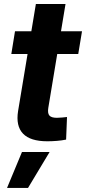

<svg xmlns="http://www.w3.org/2000/svg" viewBox="-20 -689 423 943"><path d="M382.8 -535.6 364.3 -423.8H35.6L53.7 -535.6ZM156.2 -669.4H301.8L217.3 -159.7Q212.9 -133.3 222.4 -121.8Q231.9 -110.4 259.3 -110.4Q269 -110.4 284.9 -111.8Q300.8 -113.3 309.1 -114.3L304.7 -3.4Q283.7 1 259.5 2.9Q235.4 4.9 212.4 4.9Q128.9 4.9 93 -32.7Q57.1 -70.3 68.8 -143.6ZM14.6 233.9 87.9 57.6H223.6L117.7 233.9Z"/></svg>

Font: Inter 20pt
Style: Bold Italic
Weight: 700
Italic angle: -9.3988°
Version: Version 4.001;git-66647c0bb